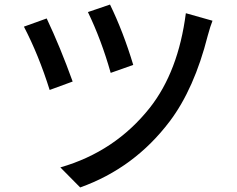

<svg xmlns="http://www.w3.org/2000/svg" viewBox="-20 -784 1040 843"><path d="M463 -764Q521 -645 565 -499L466 -464Q425 -609 366 -731ZM913 -693Q904 -671 892 -627Q833 -394 725 -251Q570 -46 332 39L245 -49Q485 -118 638 -311Q763 -470 796 -726ZM185 -703Q245 -576 299 -426L198 -389Q150 -542 85 -667Z"/></svg>

Font: Noto Sans S Chinese Medium
Style: Regular
Weight: 500
Designer: Ryoko NISHIZUKA  (kana & ideographs); Paul D. Hunt (Latin, Greek & Cyrillic); Wenlong ZHANG  (bopomofo); Sandoll Communi
Foundry: Adobe Systems Incorporated
Version: Version 1.000;PS 1;hotconv 1.0.78;makeotf.lib2.5.61930